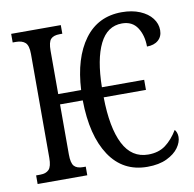

<svg xmlns="http://www.w3.org/2000/svg" viewBox="-81 -807 910 899"><g transform="rotate(-10 374.0 -357.0)"><path d="M304 -349H196V-111Q196 -70 209 -55.5Q222 -41 251 -41H264V0H28V-41H47Q75 -41 89 -55.5Q103 -70 103 -111V-605Q103 -645 88 -659Q73 -673 43 -673H28V-714H264V-673H251Q222 -673 209 -659Q196 -645 196 -604V-398H305Q313 -549 377.5 -636.5Q442 -724 555 -724Q604 -724 641 -708.5Q678 -693 698 -667Q718 -641 718 -610Q718 -580 698 -562.5Q678 -545 644 -545Q644 -598 620 -635Q596 -672 547 -672Q477 -672 441 -599.5Q405 -527 403 -394H604V-346H403Q405 -201 444.5 -123.5Q484 -46 563 -46Q612 -46 645 -70.5Q678 -95 704 -138Q709 -133 712.5 -123.5Q716 -114 716 -103Q716 -78 697.5 -52Q679 -26 641.5 -8Q604 10 549 10Q433 10 369.5 -85.5Q306 -181 304 -349Z"/></g></svg>

Font: Noto Serif Cond
Style: Regular
Weight: 400
Width: 3
Designer: Monotype Design Team
Foundry: Monotype Imaging Inc.
Version: Version 1.001